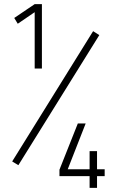

<svg xmlns="http://www.w3.org/2000/svg" viewBox="-20 -810 565 930"><path d="M183 -790V-478H148V-751L66 -695L49 -723L148 -790ZM39 -28 431 -659 461 -640 69 -10ZM414 100V43H268V12L357 -212H395L308 10H414V-78H450V10H487V43H450V100Z"/></svg>

Font: Titillium Web[RUS by Daymarius]
Style: Regular
Weight: 200
Designer: Cyrillization by Daymarius
Foundry: Cyrillization by Daymarius
Version: Version 1.002 September 11, 2018